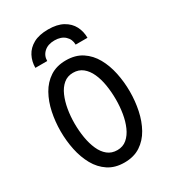

<svg xmlns="http://www.w3.org/2000/svg" viewBox="-222 -1049 1060 1179"><g transform="rotate(-30 308.0 -459.5)"><path d="M308 12Q241.5 12 194.8 -18.8Q148 -49.5 119 -101.5Q90 -153.5 76.5 -218Q63 -282.5 63 -350Q63 -418 76.5 -482.5Q90 -547 119 -598.8Q148 -650.5 194.8 -681.2Q241.5 -712 308 -712Q375 -712 421.8 -681.2Q468.5 -650.5 497.5 -598.8Q526.5 -547 540 -482.5Q553.5 -418 553.5 -350Q553.5 -282.5 540 -218Q526.5 -153.5 497.5 -101.5Q468.5 -49.5 421.8 -18.8Q375 12 308 12ZM308 -76Q348 -76 376 -100Q404 -124 421.5 -163.8Q439 -203.5 447 -252Q455 -300.5 455 -350Q455 -403.5 447 -452.8Q439 -502 421.5 -540.5Q404 -579 376 -601.5Q348 -624 308 -624Q268 -624 240 -600.2Q212 -576.5 194.8 -536.8Q177.5 -497 169.2 -448.5Q161 -400 161 -350Q161 -297 169.2 -247.8Q177.5 -198.5 194.8 -159.8Q212 -121 240 -98.5Q268 -76 308 -76ZM123.5 -765.5Q123.5 -810.5 143.2 -848.2Q163 -886 203.8 -908.5Q244.5 -931 308.5 -931Q372.5 -931 413.2 -908.2Q454 -885.5 473.5 -848Q493 -810.5 493 -765.5H409Q409 -803.5 382.2 -828.2Q355.5 -853 308.5 -853Q262 -853 234.8 -828.2Q207.5 -803.5 207.5 -765.5Z"/></g></svg>

Font: Overpass Mono Light Medium
Style: Regular
Weight: 500
Monospace: yes
Version: Version 4.000